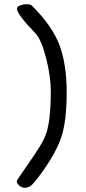

<svg xmlns="http://www.w3.org/2000/svg" viewBox="-20 -813 404 907"><path d="M174 7Q138 56 125 65Q112 74 97.5 74Q83 74 71 63.5Q59 53 59 42Q59 39 113.5 -39Q168 -117 187 -155Q206 -193 213 -251.5Q220 -310 220 -381.5Q220 -453 197.5 -539.5Q175 -626 148 -655Q60 -746 60 -772Q60 -781 74.5 -787Q89 -793 107.5 -793Q126 -793 133 -784Q228 -689 261.5 -598.5Q295 -508 295 -376Q295 -244 270.5 -168Q246 -92 174 7Z"/></svg>

Font: Patrick Hand SC
Style: Regular
Weight: 400
Designer: Patrick Wagesreiter
Foundry: Patrick Wagesreiter
Version: Version 1.003;PS 001.003;hotconv 1.0.70;makeotf.lib2.5.58329